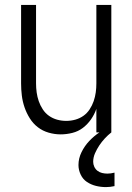

<svg xmlns="http://www.w3.org/2000/svg" viewBox="-20 -540 540 783"><path d="M227 8Q203 8 178.5 1Q154 -6 134.5 -21Q115 -36 101.5 -57.5Q88 -79 80 -102.5Q72 -126 69 -150.5Q66 -175 66 -200V-520H127V-200Q127 -181 129.5 -163Q132 -145 138 -127.5Q144 -110 154.5 -94Q165 -78 180 -67.5Q195 -57 213 -52Q231 -47 250 -47Q269 -47 287 -52Q305 -57 320 -67.5Q335 -78 345.5 -94Q356 -110 362 -127.5Q368 -145 370.5 -163Q373 -181 373 -200V-520H434V0H373V-96Q365 -73 351 -53Q337 -33 318 -18.5Q299 -4 275 2Q251 8 227 8ZM412 223Q391 223 371 218Q351 213 334.5 202Q318 191 309 172Q300 153 300 133Q300 106 312.5 80.5Q325 55 344 35Q363 15 386 -0.5Q409 -16 434 -28V0Q420 11 407.5 24.5Q395 38 385 53Q375 68 367.5 85Q360 102 360 120Q360 130 364.5 140Q369 150 377.5 156.5Q386 163 396.5 165.5Q407 168 418 168Q425 168 432 167Q439 166 447 164V219Q438 221 429 222Q420 223 412 223Z"/></svg>

Font: Iosevka Curly Light
Style: Regular
Weight: 300
Monospace: yes
Designer: Belleve Invis
Foundry: Belleve Invis
Version: Version 22.1.2; ttfautohint (v1.8.4)